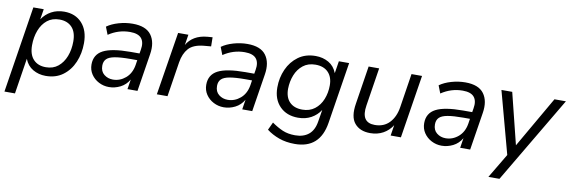

<svg xmlns="http://www.w3.org/2000/svg" viewBox="-51 -883 4314 1455"><g transform="rotate(10 2106.0 -155.0)"><path d="M9 180 114 -486H194L181 -406Q209 -448 252.5 -471.5Q296 -495 351 -495Q437 -495 488 -439Q539 -383 539 -286Q539 -206 510.5 -139Q482 -72 427.5 -31.5Q373 9 295 9Q241 9 197 -16.5Q153 -42 133 -94L90 180ZM285 -56Q341 -56 379 -87Q417 -118 437 -169.5Q457 -221 457 -284Q457 -356 422 -393Q387 -430 326 -430Q270 -430 232 -399.5Q194 -369 174 -317Q154 -265 154 -202Q154 -131 189 -93.5Q224 -56 285 -56Z M782 9Q740 9 703.5 -10Q667 -29 645 -62Q623 -95 623 -137Q623 -214 688.5 -248Q754 -282 898 -282H967L972 -312Q982 -369 957 -399.5Q932 -430 869 -430Q780 -430 704 -379L681 -438Q717 -464 770.5 -479.5Q824 -495 878 -495Q980 -495 1021 -439Q1062 -383 1047 -290L1001 0H924L936 -76Q911 -33 869 -12Q827 9 782 9ZM802 -52Q856 -52 899 -88.5Q942 -125 953 -190L959 -229H909Q832 -229 787.5 -221Q743 -213 724 -194Q705 -175 705 -142Q705 -98 734 -75Q763 -52 802 -52Z M1150 0 1228 -486H1307L1294 -405Q1316 -444 1355.5 -467.5Q1395 -491 1452 -496L1491 -499L1492 -429L1436 -424Q1356 -416 1320.5 -376Q1285 -336 1274 -268L1232 0Z M1665 9Q1623 9 1586.5 -10Q1550 -29 1528 -62Q1506 -95 1506 -137Q1506 -214 1571.5 -248Q1637 -282 1781 -282H1850L1855 -312Q1865 -369 1840 -399.5Q1815 -430 1752 -430Q1663 -430 1587 -379L1564 -438Q1600 -464 1653.5 -479.5Q1707 -495 1761 -495Q1863 -495 1904 -439Q1945 -383 1930 -290L1884 0H1807L1819 -76Q1794 -33 1752 -12Q1710 9 1665 9ZM1685 -52Q1739 -52 1782 -88.5Q1825 -125 1836 -190L1842 -229H1792Q1715 -229 1670.5 -221Q1626 -213 1607 -194Q1588 -175 1588 -142Q1588 -98 1617 -75Q1646 -52 1685 -52Z M2244 189Q2176 189 2122 169.5Q2068 150 2026 118L2054 58Q2098 89 2139 106.5Q2180 124 2235 124Q2299 124 2339 91.5Q2379 59 2390 -9L2405 -101Q2378 -59 2334 -35Q2290 -11 2234 -11Q2146 -11 2093 -65Q2040 -119 2040 -210Q2040 -285 2069 -350Q2098 -415 2153 -455Q2208 -495 2286 -495Q2342 -495 2386 -469.5Q2430 -444 2450 -392L2465 -486H2544L2469 -13Q2437 189 2244 189ZM2255 -77Q2311 -77 2350 -107Q2389 -137 2409 -186.5Q2429 -236 2429 -294Q2429 -358 2394 -394Q2359 -430 2296 -430Q2239 -430 2200.5 -399.5Q2162 -369 2142.5 -320Q2123 -271 2122 -214Q2122 -148 2157 -112.5Q2192 -77 2255 -77Z M2792 9Q2713 9 2672 -40Q2631 -89 2648 -193L2694 -486H2775L2729 -193Q2707 -58 2816 -58Q2886 -58 2928.5 -103Q2971 -148 2983 -223L3024 -486H3105L3028 0H2949L2962 -82Q2935 -39 2891.5 -15Q2848 9 2792 9Z M3342 9Q3300 9 3263.5 -10Q3227 -29 3205 -62Q3183 -95 3183 -137Q3183 -214 3248.5 -248Q3314 -282 3458 -282H3527L3532 -312Q3542 -369 3517 -399.5Q3492 -430 3429 -430Q3340 -430 3264 -379L3241 -438Q3277 -464 3330.5 -479.5Q3384 -495 3438 -495Q3540 -495 3581 -439Q3622 -383 3607 -290L3561 0H3484L3496 -76Q3471 -33 3429 -12Q3387 9 3342 9ZM3362 -52Q3416 -52 3459 -88.5Q3502 -125 3513 -190L3519 -229H3469Q3392 -229 3347.5 -221Q3303 -213 3284 -194Q3265 -175 3265 -142Q3265 -98 3294 -75Q3323 -52 3362 -52Z M3733 180 3845 -8 3716 -486H3799L3897 -92L4124 -486H4212L3818 180Z"/></g></svg>

Font: Nunito Sans
Style: Italic
Weight: 400
Italic angle: -9°
Designer: Vernon Adams
Foundry: Vernon Adams
Version: Version 3.006; ttfautohint (v1.8.3)